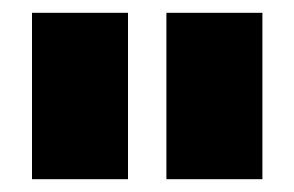

<svg xmlns="http://www.w3.org/2000/svg" viewBox="-20 -900 460 300"><path d="M30 -620H180V-880H30ZM240 -620H390V-880H240Z"/></svg>

Font: Kumar One
Style: Regular
Weight: 400
Designer: Parimal Parmar
Foundry: Indian Type Foundry
Version: Version 1.001;PS 1.001;hotconv 1.0.88;makeotf.lib2.5.647800